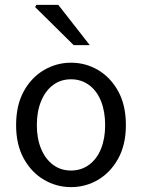

<svg xmlns="http://www.w3.org/2000/svg" viewBox="-20 -755 582 787"><path d="M271 12Q212 12 160.5 -18Q109 -48 77.5 -105Q46 -162 46 -242Q46 -324 77.5 -381Q109 -438 160.5 -468Q212 -498 271 -498Q331 -498 382 -468Q433 -438 464.5 -381Q496 -324 496 -242Q496 -162 464.5 -105Q433 -48 382 -18Q331 12 271 12ZM271 -56Q313 -56 345 -79.5Q377 -103 394 -145Q411 -187 411 -242Q411 -298 394 -340.5Q377 -383 345 -406.5Q313 -430 271 -430Q229 -430 197.5 -406.5Q166 -383 148.5 -340.5Q131 -298 131 -242Q131 -187 148.5 -145Q166 -103 197.5 -79.5Q229 -56 271 -56ZM282 -570 124 -726 129 -735H219L348 -570Z"/></svg>

Font: Source Sans 3 ExtraLight
Style: Regular
Weight: 400
Version: Version 3.052;hotconv 1.1.0;makeotfexe 2.6.0